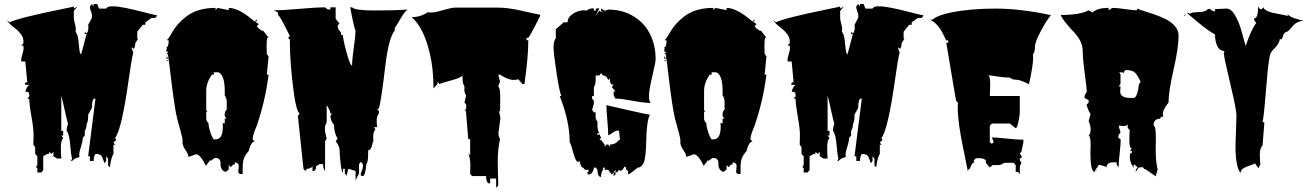

<svg xmlns="http://www.w3.org/2000/svg" viewBox="-20 -777 6419 941"><path d="M113.8 -372.1 104 -475.6H84V-484.9Q84 -492.7 89.8 -511.5Q95.7 -530.3 95.7 -539.8Q95.7 -549.3 94.7 -553.2H84L94.7 -565.4V-576.2Q94.7 -592.8 82.5 -609.4Q70.3 -626 55.7 -636.7Q16.6 -666.5 15.6 -678.2L26.4 -667.5Q73.7 -689.9 274.4 -730.5Q338.9 -743.2 341.8 -745.6V-734.9L359.9 -745.6L341.8 -723.6V-689Q341.8 -680.2 346.7 -662.1Q351.6 -644 351.6 -635Q351.6 -626 350.6 -621.6Q360.8 -606.9 363.8 -583.3Q366.7 -559.6 368.4 -538.8Q370.1 -518.1 377.4 -509.3L404.3 -610.4H395.5V-621.6L404.3 -612.8Q413.1 -624 413.1 -638.2Q413.1 -652.3 412.1 -655.3L430.2 -689Q431.2 -692.4 431.2 -699.7Q431.2 -707 425.8 -721.7Q420.4 -736.3 420.4 -741.2L420.9 -745.6L430.2 -757.3L439 -745.6V-757.3H456.5L465.8 -734.9H500.5Q505.4 -746.1 530.5 -746.1Q555.7 -746.1 593.8 -738.5Q631.8 -731 680.4 -718.3Q729 -705.6 751 -701.2L741.2 -689H722.2L692.4 -667.5V-655.3H679.7L652.8 -621.6V-587.9H657.2L643.1 -565.4Q643.1 -556.2 640.1 -545.9L635.7 -538.1L633.3 -537.6Q631.3 -543.5 628.9 -543.5Q626.5 -543.5 624.5 -543L633.3 -519.5Q624.5 -485.8 610.8 -387.7Q576.7 -143.6 544.4 -101.1L549.3 -90.3L536.1 -79.1L544.4 -67.4H536.1V-22.5Q524.4 -5.9 518.6 42.5L509.8 34.2V0L500.5 -11.2V11.7L492.7 23.4Q489.7 17.1 486.3 7.3Q482.9 -2.4 481.2 -6.3Q479.5 -10.3 475.6 -14.6Q468.8 -22.5 447.8 -22.5Q439 -9.8 439 11.7H420.9V-11.2H412.1L447.8 -293H439Q430.2 -280.8 430.2 -248L412.1 -214.8V-209Q412.1 -180.2 404.3 -168.9Q404.3 -147.9 395.5 -135.7V-112.8L385.7 -101.1Q385.7 -85.9 377 -58.1Q368.2 -30.3 368.2 -22Q368.2 -13.7 369.1 -6.8Q346.2 -2.9 333.5 11.7H327.6L333.5 0Q328.1 -15.1 324.2 -66.2Q320.3 -117.2 307.1 -135.7L306.6 -140.6Q306.6 -150.9 313.5 -172.4Q310.1 -177.7 297.4 -236.1Q284.7 -294.4 280.3 -307.6V-135.7H289.6V-112.8H280.3L289.6 -101.1Q278.3 -87.9 278.3 -55.2Q278.3 -22.5 280.3 0H260.3L241.7 -11.2V-32.7L231.4 -22.5L221.7 -32.7V-30.8Q221.7 -27.8 219.7 -24.7Q217.8 -21.5 216.6 -21.5Q215.3 -21.5 213.4 -23.4L191.9 -11.2V56.6L182.1 68.4H163.1V45.9H161.6Q157.7 45.9 157.7 40Q157.7 34.2 161.6 34.2H163.1V-11.2L152.3 -22.5V-56.6L143.6 -67.4L144.5 -114.7Q145 -145 134.3 -204.3Q123.5 -263.7 123.5 -293H113.8L123.5 -305.2V-310.1Q123.5 -321.3 119.6 -324.5Q115.7 -327.6 104 -327.6Q110.8 -352.5 123.5 -361.3H104Q102.1 -363.3 102.1 -365.2Q102.1 -368.2 104.7 -371.1Q107.4 -374 109.6 -374Q111.8 -374 113.8 -372.1Z M989.3 35.6Q960.9 -21 940.9 -21Q939.9 -21 903.8 -7.8Q902.8 -22.5 888.4 -42.7Q874 -63 874 -83H875Q875 -100.6 865.2 -133.8Q855.5 -167 848.6 -193.8Q841.8 -220.7 833.3 -278.3Q824.7 -335.9 816.7 -405.5Q808.6 -475.1 802.7 -512.7L799.3 -510.7L795.9 -511.7L805.7 -523.4H795.9V-535.6H797.4L795.9 -546.9L800.3 -545.9Q806.6 -559.6 806.6 -572.3L805.7 -580.1H796.4Q803.2 -582.5 819.8 -611.8Q836.4 -641.1 855 -661.4Q873.5 -681.6 896.5 -698.7Q949.7 -738.3 1036.6 -738.3V-727.5L1045.9 -738.3L1101.1 -727.5V-738.3Q1151.4 -738.3 1228 -671.4L1237.8 -682.1L1238.8 -673.3L1230 -671.4L1248 -659.2L1238.8 -648.9Q1241.7 -642.6 1252 -634.3Q1262.2 -626 1268.6 -626H1270.5L1296.4 -591.8H1289.6Q1286.6 -579.1 1286.6 -551.3Q1286.6 -523.4 1287.6 -511.7L1296.4 -501L1287.6 -411.1H1296.4Q1280.8 -285.2 1238.8 -162.1Q1236.8 -156.7 1230.5 -141.6Q1218.3 -111.8 1218.3 -93.8L1228 -83Q1217.3 -83 1209.5 -67.6Q1201.7 -52.2 1199.2 -37.6Q1180.7 -16.1 1175 1Q1169.4 18.1 1169.4 44.4V75.7H1159.7Q1147.9 75.7 1147.9 62.5L1150.4 37.1Q1150.4 21 1130.9 18.6V29.3L1124.5 28.3L1110.8 42L1101.1 32.2V53.2L1087.4 65.4Q1072.8 62.5 1066.7 51Q1060.5 39.6 1061 27.8Q1062.5 -2.9 1036.6 -2.9Q1030.3 -2.9 1022.7 3.9Q1015.1 10.7 1013.4 10.7Q1011.7 10.7 1009.8 7.8ZM1036.6 -93.8Q1072.3 -93.8 1072.3 -157.2Q1072.3 -168 1071.3 -173.3H1081.5V-196.3H1091.3L1081.5 -207V-219.2Q1081.5 -230 1091.3 -240.7V-275.4Q1091.3 -297.9 1081.5 -308.6V-333.5Q1081.5 -389.6 1063.5 -413.1Q1055.7 -422.9 1044.9 -422.9H1027.8V-411.1H1018.6Q990.7 -372.1 990.7 -331.5V-240.7Q990.7 -234.4 996.6 -229.5H990.7V-196.3Q990.7 -183.6 1002 -173.3Q1002 -156.2 1010 -131.3Q1018.1 -106.4 1027.8 -93.8ZM805.7 -489.7H795.9V-501ZM805.7 -479H795.9L797.4 -484.4Z M1617.2 -164.6Q1599.1 -188 1599.1 -209.5L1607.9 -220.7H1599.1Q1599.1 -231.4 1590.8 -245.4Q1582.5 -259.3 1581.1 -262.7V-176.3Q1572.3 -163.6 1572.3 -146.2Q1572.3 -128.9 1581.1 -97.2L1573.2 -85V61Q1563.5 49.8 1563.5 27.3H1546.4Q1544.9 27.3 1536.9 32.7Q1528.8 38.1 1528.3 38.6V50.3L1520 61H1511.7V38.6Q1501.5 50.3 1484.9 50.3L1476.1 61L1467.3 50.3L1439.9 -209.5L1449.2 -220.7Q1433.6 -228.5 1421.4 -312Q1400.4 -460.4 1400.4 -584.5L1391.6 -590.3L1400.4 -601.1Q1397.5 -606 1384.8 -631.8Q1353 -696.3 1342.8 -703.6V-714.8L1322.8 -726.6Q1366.2 -726.6 1450.2 -733.9Q1534.2 -741.2 1573.2 -741.2Q1581.5 -730 1599.1 -730V-741.2H1625V-684.6L1643.6 -662.1L1634.8 -651.4Q1634.8 -635.3 1645.5 -624.5Q1651.9 -618.2 1651.1 -616.7Q1650.4 -615.2 1650.4 -612.5Q1650.4 -609.9 1652.8 -607.2Q1655.3 -604.5 1657.7 -604.5L1660.6 -606Q1660.6 -586.4 1678.2 -521Q1695.8 -455.6 1705.6 -455.6V-456.1Q1705.6 -486.3 1713.9 -542.5Q1722.2 -598.6 1722.2 -628.9Q1716.8 -637.2 1706.5 -688.7Q1696.3 -740.2 1696.3 -741.2H1705.6Q1718.8 -725.6 1816.4 -725.6Q1914.1 -725.6 1980 -730Q1967.3 -727.5 1943.6 -686.5Q1919.9 -645.5 1914.6 -639.6V-627.9Q1884.3 -590.3 1867.7 -448.2Q1848.6 -286.1 1836.9 -244.1H1828.1L1836.9 -232.9V-220.7Q1826.2 -206.5 1826.2 -189Q1826.2 -171.4 1828.1 -153.8H1813.5L1819.8 -142.6Q1809.1 -128.9 1809.1 -109.1Q1809.1 -89.4 1810.1 -85Q1806.6 -80.1 1804.2 -67.9Q1797.9 -40 1784.2 -40V-16.1Q1784.2 15.6 1775.4 27.3Q1770.5 85.4 1758.3 85.4L1748.5 84.5V71.8Q1748.5 70.3 1753.7 58.6Q1758.8 46.9 1758.8 38.1Q1758.8 29.3 1758.3 27.3L1748.5 16.1L1739.7 27.3V71.8L1722.7 106.9V61L1687.5 50.3L1678.2 84.5L1669.9 71.8V50.3H1660.6V71.8Q1653.8 62.5 1649.2 23.2Q1644.5 -16.1 1644.5 -38.6Q1644.5 -61 1625 -85L1634.8 -97.2Q1617.2 -126 1617.2 -164.6Z M2419.4 17.6 2421.9 131.8 2411.6 143.6V98.1H2382.3V121.1H2372.1Q2362.3 111.3 2362.3 85.9H2293.9L2284.2 75.2L2285.2 33.2Q2285.2 -1 2274.9 -26.9L2284.2 -15.1V-95.2H2274.9L2264.6 -220.7V-230.5L2257.8 -238.3L2264.6 -240.7V-264.2L2256.3 -275.4L2264.6 -308.6Q2255.9 -321.3 2255.9 -336.9Q2255.9 -352.5 2256.3 -354.5Q2247.1 -366.2 2247.1 -391.1V-407.7Q2242.2 -397 2190.9 -382.8Q2139.6 -368.7 2132.8 -365.2L2124 -377.4V-365.2L2104.5 -343.8Q2104.5 -436.5 2087.9 -509.3Q2057.1 -643.6 1997.1 -692.9Q2041 -692.9 2075.7 -716.8Q2081.1 -715.8 2096.9 -715.8Q2112.8 -715.8 2153.1 -727.8Q2193.4 -739.7 2212.4 -739.7H2421.9Q2469.7 -739.7 2537.8 -724.1Q2606 -708.5 2628.4 -704.6Q2628.4 -698.7 2600.8 -646.7Q2573.2 -594.7 2569.3 -591.8H2560.5V-580.1H2569.3Q2569.3 -498.5 2550.3 -365.2H2540.5L2521 -388.2Q2507.8 -385.3 2497.6 -385.3Q2469.7 -385.3 2430.7 -411.1H2421.9L2430.7 -377.4L2421.9 -354.5Q2431.6 -342.8 2431.6 -307.1Q2431.6 -271.5 2431.2 -252.4Q2430.7 -233.4 2430.7 -230.5Q2430.2 -230.5 2428.2 -232.9Q2426.3 -232.9 2426.3 -229.5L2432.6 -198.2L2422.9 -125.5Q2422.9 -107.4 2430.7 -95.2Q2419.4 -49.8 2419.4 17.6Z M2960.9 -385.3Q2952.6 -407.2 2935.1 -407.2L2925.8 -418.9L2917.5 -407.2H2899.4V-386.2Q2899.4 -362.8 2890.6 -350.1V-306.2H2881.8V-293.9L2890.6 -283.2V-269Q2890.6 -267.1 2881.8 -237.8L2890.6 -226.6H2899.4L2898.9 -205.6Q2898.9 -192.4 2908.2 -181.2V-161.1Q2908.2 -137.7 2917.5 -124.5H2908.2V-113.8L2917.5 -119.6L2925.8 -102.1L2917.5 -91.3H2925.8L2943.4 -68.8V-57.6L2952.1 -68.8H2960.9L2969.7 -57.6V-68.8Q2997.6 -68.8 3013.7 -91.3H3018.6L3013.7 -136.7H3005.4Q2996.6 -136.7 2981.9 -126.2Q2967.3 -115.7 2960.9 -113.8Q2960.9 -138.7 2956.5 -188Q2952.1 -237.3 2952.1 -261.7Q2954.6 -260.7 3056.2 -237.8Q3157.7 -214.8 3165 -214.8Q3149.4 -183.1 3147.5 -93.8Q3146 -3.4 3134.8 20.5Q3123.5 44.4 3105.5 44.4Q3074.7 70.3 3058.1 78.6V71.8Q3058.1 55.2 3048.8 55.2V44.4L3040.5 39.6L3031.2 55.2L3020.5 61L3013.7 55.2L3005.4 67.4H2996.6V55.2L2987.3 67.4H2996.6V78.6L2987.3 85.9V67.4L2978.5 78.6L2960.9 55.2H2943.4V44.4H2935.1V55.2Q2925.8 67.4 2925.8 90.3Q2908.2 89.4 2908.2 55.2L2899.4 44.4H2890.6Q2889.6 58.1 2882.3 68.4Q2875 78.6 2863.8 78.6L2855.5 67.4H2863.8V55.2H2846.7L2837.9 44.4Q2826.2 44.4 2820.3 10.7L2813.5 17.1Q2800.3 17.1 2783.7 -48.8Q2777.3 -73.7 2772 -80.1Q2772 -184.1 2723.1 -306.2H2732.4Q2723.6 -315.9 2708.3 -415.3Q2692.9 -514.6 2692.9 -545.9Q2692.9 -577.1 2704.1 -589.4V-633.8L2742.7 -667.5H2761.7Q2761.7 -692.9 2788.3 -709.7Q2814.9 -726.6 2841.3 -726.6Q2847.7 -726.6 2855.5 -724.6Q2864.3 -735.8 2886.7 -735.8H2890.6V-724.6H2899.4Q2899.4 -736.3 2907.7 -736.3L2917.5 -735.8L2899.4 -702.1L2917.5 -724.6L2935.1 -713.9L2925.8 -724.6V-735.8L2943.4 -724.6Q2961.9 -730 2963.4 -730Q3057.6 -730 3124.5 -667Q3156.2 -636.7 3174.8 -590.1Q3193.4 -543.5 3193.4 -487.3Q3193.4 -473.1 3177 -403.8Q3160.6 -334.5 3160.6 -307.6Q3160.6 -280.8 3169.4 -272.5Q3136.7 -272.5 3079.6 -283.2Q3022.5 -293.9 2996.6 -293.9Q2987.3 -305.7 2987.3 -316.9V-328.6H2996.6L2978.5 -350.1L2987.3 -362.3H2978.5L2969.7 -374V-391.1Z M3429.2 35.6Q3400.9 -21 3380.9 -21Q3379.9 -21 3343.8 -7.8Q3342.8 -22.5 3328.4 -42.7Q3314 -63 3314 -83H3314.9Q3314.9 -100.6 3305.2 -133.8Q3295.4 -167 3288.6 -193.8Q3281.7 -220.7 3273.2 -278.3Q3264.6 -335.9 3256.6 -405.5Q3248.5 -475.1 3242.7 -512.7L3239.3 -510.7L3235.8 -511.7L3245.6 -523.4H3235.8V-535.6H3237.3L3235.8 -546.9L3240.2 -545.9Q3246.6 -559.6 3246.6 -572.3L3245.6 -580.1H3236.3Q3243.2 -582.5 3259.8 -611.8Q3276.4 -641.1 3294.9 -661.4Q3313.5 -681.6 3336.4 -698.7Q3389.6 -738.3 3476.6 -738.3V-727.5L3485.8 -738.3L3541 -727.5V-738.3Q3591.3 -738.3 3668 -671.4L3677.7 -682.1L3678.7 -673.3L3669.9 -671.4L3688 -659.2L3678.7 -648.9Q3681.6 -642.6 3691.9 -634.3Q3702.1 -626 3708.5 -626H3710.4L3736.3 -591.8H3729.5Q3726.6 -579.1 3726.6 -551.3Q3726.6 -523.4 3727.5 -511.7L3736.3 -501L3727.5 -411.1H3736.3Q3720.7 -285.2 3678.7 -162.1Q3676.8 -156.7 3670.4 -141.6Q3658.2 -111.8 3658.2 -93.8L3668 -83Q3657.2 -83 3649.4 -67.6Q3641.6 -52.2 3639.2 -37.6Q3620.6 -16.1 3615 1Q3609.4 18.1 3609.4 44.4V75.7H3599.6Q3587.9 75.7 3587.9 62.5L3590.3 37.1Q3590.3 21 3570.8 18.6V29.3L3564.5 28.3L3550.8 42L3541 32.2V53.2L3527.3 65.4Q3512.7 62.5 3506.6 51Q3500.5 39.6 3501 27.8Q3502.4 -2.9 3476.6 -2.9Q3470.2 -2.9 3462.6 3.9Q3455.1 10.7 3453.4 10.7Q3451.7 10.7 3449.7 7.8ZM3476.6 -93.8Q3512.2 -93.8 3512.2 -157.2Q3512.2 -168 3511.2 -173.3H3521.5V-196.3H3531.2L3521.5 -207V-219.2Q3521.5 -230 3531.2 -240.7V-275.4Q3531.2 -297.9 3521.5 -308.6V-333.5Q3521.5 -389.6 3503.4 -413.1Q3495.6 -422.9 3484.9 -422.9H3467.8V-411.1H3458.5Q3430.7 -372.1 3430.7 -331.5V-240.7Q3430.7 -234.4 3436.5 -229.5H3430.7V-196.3Q3430.7 -183.6 3441.9 -173.3Q3441.9 -156.2 3450 -131.3Q3458 -106.4 3467.8 -93.8ZM3245.6 -489.7H3235.8V-501ZM3245.6 -479H3235.8L3237.3 -484.4Z M3869.6 -372.1 3859.9 -475.6H3839.8V-484.9Q3839.8 -492.7 3845.7 -511.5Q3851.6 -530.3 3851.6 -539.8Q3851.6 -549.3 3850.6 -553.2H3839.8L3850.6 -565.4V-576.2Q3850.6 -592.8 3838.4 -609.4Q3826.2 -626 3811.5 -636.7Q3772.5 -666.5 3771.5 -678.2L3782.2 -667.5Q3829.6 -689.9 4030.3 -730.5Q4094.7 -743.2 4097.7 -745.6V-734.9L4115.7 -745.6L4097.7 -723.6V-689Q4097.7 -680.2 4102.5 -662.1Q4107.4 -644 4107.4 -635Q4107.4 -626 4106.4 -621.6Q4116.7 -606.9 4119.6 -583.3Q4122.6 -559.6 4124.3 -538.8Q4126 -518.1 4133.3 -509.3L4160.2 -610.4H4151.4V-621.6L4160.2 -612.8Q4168.9 -624 4168.9 -638.2Q4168.9 -652.3 4168 -655.3L4186 -689Q4187 -692.4 4187 -699.7Q4187 -707 4181.6 -721.7Q4176.3 -736.3 4176.3 -741.2L4176.8 -745.6L4186 -757.3L4194.8 -745.6V-757.3H4212.4L4221.7 -734.9H4256.3Q4261.2 -746.1 4286.4 -746.1Q4311.5 -746.1 4349.6 -738.5Q4387.7 -731 4436.3 -718.3Q4484.9 -705.6 4506.8 -701.2L4497.1 -689H4478L4448.2 -667.5V-655.3H4435.5L4408.7 -621.6V-587.9H4413.1L4398.9 -565.4Q4398.9 -556.2 4396 -545.9L4391.6 -538.1L4389.2 -537.6Q4387.2 -543.5 4384.8 -543.5Q4382.3 -543.5 4380.4 -543L4389.2 -519.5Q4380.4 -485.8 4366.7 -387.7Q4332.5 -143.6 4300.3 -101.1L4305.2 -90.3L4292 -79.1L4300.3 -67.4H4292V-22.5Q4280.3 -5.9 4274.4 42.5L4265.6 34.2V0L4256.3 -11.2V11.7L4248.5 23.4Q4245.6 17.1 4242.2 7.3Q4238.8 -2.4 4237.1 -6.3Q4235.4 -10.3 4231.4 -14.6Q4224.6 -22.5 4203.6 -22.5Q4194.8 -9.8 4194.8 11.7H4176.8V-11.2H4168L4203.6 -293H4194.8Q4186 -280.8 4186 -248L4168 -214.8V-209Q4168 -180.2 4160.2 -168.9Q4160.2 -147.9 4151.4 -135.7V-112.8L4141.6 -101.1Q4141.6 -85.9 4132.8 -58.1Q4124 -30.3 4124 -22Q4124 -13.7 4125 -6.8Q4102.1 -2.9 4089.4 11.7H4083.5L4089.4 0Q4084 -15.1 4080.1 -66.2Q4076.2 -117.2 4063 -135.7L4062.5 -140.6Q4062.5 -150.9 4069.3 -172.4Q4065.9 -177.7 4053.2 -236.1Q4040.5 -294.4 4036.1 -307.6V-135.7H4045.4V-112.8H4036.1L4045.4 -101.1Q4034.2 -87.9 4034.2 -55.2Q4034.2 -22.5 4036.1 0H4016.1L3997.6 -11.2V-32.7L3987.3 -22.5L3977.5 -32.7V-30.8Q3977.5 -27.8 3975.6 -24.7Q3973.6 -21.5 3972.4 -21.5Q3971.2 -21.5 3969.2 -23.4L3947.8 -11.2V56.6L3938 68.4H3918.9V45.9H3917.5Q3913.6 45.9 3913.6 40Q3913.6 34.2 3917.5 34.2H3918.9V-11.2L3908.2 -22.5V-56.6L3899.4 -67.4L3900.4 -114.7Q3900.9 -145 3890.1 -204.3Q3879.4 -263.7 3879.4 -293H3869.6L3879.4 -305.2V-310.1Q3879.4 -321.3 3875.5 -324.5Q3871.6 -327.6 3859.9 -327.6Q3866.7 -352.5 3879.4 -361.3H3859.9Q3857.9 -363.3 3857.9 -365.2Q3857.9 -368.2 3860.6 -371.1Q3863.3 -374 3865.5 -374Q3867.7 -374 3869.6 -372.1Z M4867.2 32.2 4845.7 31.7 4831.1 43.5 4811.5 21V8.8Q4801.8 -1.5 4782.7 -1.5H4763.2L4752.9 8.8V21Q4744.1 21 4738.3 38.1Q4732.4 55.2 4724.1 55.2V65.4Q4719.2 39.1 4704.6 -31.2Q4673.8 -174.8 4673.8 -250.5Q4673.8 -265.6 4674.8 -272.9L4665.5 -284.2L4617.7 -567.4H4627.4V-579.1H4617.7Q4616.2 -581.5 4611.6 -591.1Q4606.9 -600.6 4605.5 -603.5Q4604 -606.4 4599.6 -615Q4595.2 -623.5 4593 -627Q4590.8 -630.4 4586.2 -637.5Q4581.5 -644.5 4578.4 -647.9Q4575.2 -651.4 4570.3 -657Q4565.4 -662.6 4561 -666Q4546.4 -676.3 4538.6 -680.2H4549.3Q4575.7 -702.6 4641.1 -715.8Q4735.8 -734.9 4859.1 -734.9Q4982.4 -734.9 5130.9 -702.6Q5111.3 -681.2 5081.8 -626.2Q5052.2 -571.3 5052.2 -546.4Q5052.2 -521.5 5042.5 -510.7L5043.5 -494.6Q5043.5 -455.6 5022.9 -363.8Q4982.4 -386.2 4960.9 -386.2Q4939.5 -386.2 4929.7 -397Q4903.8 -397 4885.5 -399.7Q4867.2 -402.3 4850.3 -404.8Q4833.5 -407.2 4824.2 -408.7Q4833 -403.8 4833 -359.4L4831.1 -306.6H4978V-227.5Q4978 -212.9 4971.7 -181.9Q4965.3 -150.9 4958 -148.4L4929.7 -171.4H4841.3L4831.1 -160.6V-80.1L4841.3 -72.3L4850.1 -80.1L4841.3 -103.5Q4864.3 -103 4915.8 -97.7Q4967.3 -92.3 4995.6 -92.3V-80.1L4986.8 -35.6L4978 -23.4L4986.8 -12.7V-1.5H4978V8.8L4986.8 21Q4978 33.2 4978 46.9V77.1L4969.2 65.4H4958V32.2L4948.2 21H4899.9Q4890.1 32.2 4867.2 32.2Z M5519 -16.6 5518.1 -22.5Q5518.1 -24.9 5519 -25.9H5526.9V-37.6H5517.1L5526.9 -48.8Q5515.1 -52.2 5515.1 -89.1Q5515.1 -126 5517.1 -138.7L5506.8 -150.9V-168.9Q5504.4 -159.7 5490 -159.7Q5475.6 -159.7 5462.4 -161.1L5471.7 -127L5462.4 -116.2L5460.4 -103L5471.7 -93.8H5472.7Q5472.7 -71.3 5467.5 -25.6Q5462.4 20 5462.4 42.5L5453.1 30.8V18.6H5436Q5404.8 18.6 5403.8 41Q5397.9 40 5384.8 35.4Q5371.6 30.8 5364.3 30.8L5355 50.3V42.5L5345.2 65.4Q5324.2 65.4 5324.2 -27.8L5325.2 -70.3Q5325.2 -104 5315.4 -116.2H5318.8Q5325.2 -125 5325.2 -143.3Q5325.2 -161.6 5315.4 -184.1L5325.2 -218.3Q5314 -232.9 5305.2 -263.2L5315.4 -274.4V-286.1L5295.4 -296.9Q5295.4 -314 5300.8 -318.4Q5306.2 -322.8 5306.2 -332.5Q5306.2 -342.3 5296.4 -416.5Q5286.6 -490.7 5286.6 -523.2Q5286.6 -555.7 5272.5 -580.1Q5258.3 -604.5 5240.2 -623Q5189 -676.8 5178.7 -703.6Q5273.9 -703.6 5315.4 -726.6L5335 -715.8Q5356.4 -738.3 5413.6 -738.3V-726.6Q5429.2 -738.3 5433.1 -738.3Q5455.1 -738.3 5494.1 -732.4Q5533.2 -726.6 5551.3 -726.6L5555.2 -734.9Q5560.5 -731 5584.7 -723.6Q5608.9 -716.3 5636.5 -706.8Q5664.1 -697.3 5691.9 -683.8Q5719.7 -670.4 5738 -649.2Q5756.3 -627.9 5756.3 -602.5Q5756.3 -543.5 5731.7 -435.8Q5707 -328.1 5707 -274.4Q5674.3 -233.9 5680.2 -210.4Q5680.2 -205.6 5682.6 -202.1L5673.3 -207L5664.1 -194.8Q5633.8 -194.8 5633.8 -161.1Q5645 -161.1 5645 -98.1L5644 -51.8Q5644 20 5653.8 53.2L5644 86.9L5595.2 53.2Q5588.4 53.2 5585.9 47.9Q5583.5 42.5 5575.7 42.5Q5567.9 42.5 5563.5 44.2Q5559.1 45.9 5557.6 48.1Q5556.2 50.3 5552.7 55.7Q5549.3 61 5545.9 65.4Q5545.9 48.8 5556.6 44.4Q5556.6 43 5539.6 29.3L5536.1 30.8V47.4Q5535.6 41.5 5530.8 35.6Q5517.1 19 5517.1 -14.2Q5519 -14.2 5519 -16.6ZM5471.7 -353.5 5470.2 -327.6Q5470.2 -296.9 5522.9 -296.9H5536.1Q5546.4 -296.9 5553.5 -319.6Q5560.5 -342.3 5560.5 -353.8Q5560.5 -365.2 5570.3 -376Q5554.7 -410.6 5541.3 -422.1Q5527.8 -433.6 5499 -433.6Q5493.2 -433.6 5490 -426.3Q5486.8 -418.9 5485.8 -418.9L5481 -422.4H5463.9Q5466.8 -421.9 5469.2 -417.7Q5471.7 -413.6 5471.7 -409.7V-365.2L5462.4 -353.5ZM5355 65.4Q5354 62 5354 56.9Q5354 51.8 5355 50.3ZM5403.8 41 5410.6 42.5H5403.8Z M6035.2 -61 6040 -211.9Q6040 -239.3 6009.5 -367.2Q5979 -495.1 5979 -509.5Q5979 -523.9 5980.5 -526.9Q5956.1 -528.3 5945.3 -552.7Q5934.6 -577.1 5935.1 -607.9Q5897.5 -628.9 5854.5 -665.3Q5811.5 -701.7 5800.8 -710H5798.8L5800.8 -714.8L5810.5 -710Q5821.8 -717.3 5855.2 -717.8Q5888.7 -718.3 5899.4 -732.4H5907.7L5908.7 -734.9Q5919.9 -722.2 5935.1 -720.7V-732.4L5991.2 -734.9Q6012.7 -734.9 6029.3 -708Q6050.3 -673.8 6061.3 -635.7Q6072.3 -597.7 6077.4 -578.6Q6082.5 -559.6 6085 -551.8Q6112.3 -632.3 6136.7 -664.1L6125.5 -680.2L6128.4 -688Q6146 -688 6146 -744.6L6155.3 -732.4L6163.1 -731.4L6172.4 -741.2Q6175.8 -719.7 6252 -707.5Q6282.7 -702.6 6291 -697.8V-709Q6294.4 -697.8 6325.9 -687Q6357.4 -676.3 6372.6 -676.3Q6340.8 -674.3 6321.3 -655.3Q6313.5 -647 6306.6 -638.7Q6291 -619.6 6280.8 -619.6Q6268.6 -610.4 6267.1 -596.2L6260.7 -584.5L6252 -585.4Q6251 -563.5 6223.6 -537.1Q6212.4 -526.4 6208 -517.6Q6197.3 -496.6 6186.3 -354Q6175.3 -211.4 6168 -178.2H6176.8Q6176.8 -178.2 6168 -64.9Q6154.3 -50.3 6154.3 -20L6156.7 29.3L6147.5 47.4L6130.4 23.4Q6123.5 28.8 6104.5 34.7Q6085.4 40.5 6072.8 48.6Q6060.1 56.6 6060.1 70.8Q6035.2 41.5 6035.2 -61ZM5781.2 -697.8Q5790.5 -708 5794.9 -709Q5793 -707.5 5791 -704.1Q5786.1 -697.8 5781.2 -697.8ZM5935.1 -596.7V-595.2Q5934.6 -595.2 5925.8 -596.7ZM6260.7 -580.1V-574.2Q6260.3 -574.2 6260.3 -576.7ZM6260.7 -584.5Q6261.7 -584.5 6261.7 -582.8Q6261.7 -581.1 6260.7 -580.1ZM5798.8 -710Q5798.8 -709 5796.9 -709Q5798.3 -709 5798.8 -710Z"/></svg>

Font: Butcherman Caps
Style: Regular
Weight: 400
Version: Version 001.003